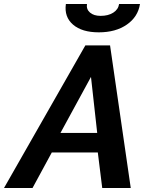

<svg xmlns="http://www.w3.org/2000/svg" viewBox="-73 -936 738 956"><path d="M255 -916H360Q356 -890 375 -873.5Q394 -857 428 -857Q466 -857 491 -873Q516 -889 520 -916H624Q614 -852 558.5 -813.5Q503 -775 419 -775Q335 -775 290.5 -813.5Q246 -852 255 -916ZM352 -710H475L578 0H436L414 -177H185L89 0H-53ZM411 -274 380 -553 228 -274Z"/></svg>

Font: Raleway-v4020
Style: Bold Italic
Weight: 700
Italic angle: -12°
Designer: Matt McInerney, Pablo Impallari, Rodrigo Fuenzalida
Foundry: Matt McInerney, Pablo Impallari, Rodrigo Fuenzalida
Version: Version 4.020;PS 004.020;hotconv 1.0.88;makeotf.lib2.5.64775